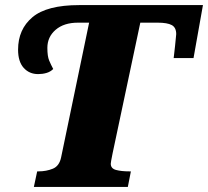

<svg xmlns="http://www.w3.org/2000/svg" viewBox="-20 -734 817 754"><path d="M113 0 126 -61H131Q162 -61 187.5 -71.5Q213 -82 220 -116L330 -645H286Q231 -645 198.5 -617Q166 -589 166 -546Q166 -513 173 -496.5Q180 -480 189 -463Q178 -452 162.5 -447.5Q147 -443 130 -443Q95 -443 73 -467.5Q51 -492 51 -539Q51 -619 107.5 -666.5Q164 -714 291 -714H777L740 -506H662Q662 -509 664 -523Q666 -537 667.5 -554Q669 -571 670.5 -584.5Q672 -598 672 -600Q672 -626 654.5 -635.5Q637 -645 599 -645H531L422 -131Q418 -111 416.5 -102.5Q415 -94 415 -91Q415 -72 436 -66.5Q457 -61 488 -61H494L482 0Z"/></svg>

Font: Noto Serif Black
Style: Italic
Weight: 900
Italic angle: -12°
Designer: Monotype Design Team
Foundry: Monotype Imaging Inc.
Version: Version 2.013